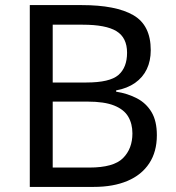

<svg xmlns="http://www.w3.org/2000/svg" viewBox="-20 -734 690 754"><path d="M301 -714Q435 -714 503.5 -674.5Q572 -635 572 -537Q572 -495 556.5 -462.5Q541 -430 510.5 -408.5Q480 -387 436 -379V-374Q481 -367 517.5 -348Q554 -329 575 -294Q596 -259 596 -203Q596 -138 566 -92.5Q536 -47 480.5 -23.5Q425 0 348 0H97V-714ZM319 -410Q411 -410 445 -439.5Q479 -469 479 -527Q479 -586 437.5 -611.5Q396 -637 305 -637H187V-410ZM187 -335V-76H331Q426 -76 463 -113Q500 -150 500 -210Q500 -248 483.5 -276Q467 -304 428.5 -319.5Q390 -335 324 -335Z"/></svg>

Font: hexlgurmukhi05
Style: Book
Weight: 400
Designer: Jelle Bosma - Monotype Design Team
Foundry: Monotype Imaging Inc.
Version: Version 2.003